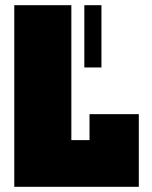

<svg xmlns="http://www.w3.org/2000/svg" viewBox="-20 -720 585 740"><path d="M35 0V-700H255V-180H325V-280H515V0ZM305 -460V-700H371V-460Z"/></svg>

Font: Tektur SemiCondensed Black
Style: Regular
Weight: 900
Width: 4
Designer: Adam Jagosz
Foundry: Adam Jagosz
Version: Version 1.005;gftools[0.9.30]